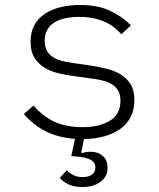

<svg xmlns="http://www.w3.org/2000/svg" viewBox="-20 -548 640 773"><path d="M313 205Q277 205 254 193.5Q231 182 221 168L249 137Q259 149 275 157Q291 165 313 165Q335 165 349.5 155.5Q364 146 364 126Q364 110 350.5 99Q337 88 298 83L267 80L282 11Q214 6 164 -19.5Q114 -45 76 -89L115 -123Q153 -79 200 -57.5Q247 -36 312 -36Q380 -36 422.5 -62Q465 -88 465 -142Q465 -166 456.5 -181.5Q448 -197 433 -207Q418 -217 398 -222.5Q378 -228 354 -231L274 -242Q244 -246 213.5 -253.5Q183 -261 158.5 -276Q134 -291 118.5 -316Q103 -341 103 -380Q103 -418 118 -446Q133 -474 160 -492Q187 -510 223.5 -519Q260 -528 302 -528Q374 -528 423.5 -504.5Q473 -481 507 -446L469 -410Q458 -422 443.5 -434.5Q429 -447 408.5 -457Q388 -467 361 -473.5Q334 -480 299 -480Q233 -480 196.5 -456Q160 -432 160 -384Q160 -360 168.5 -344.5Q177 -329 192 -319Q207 -309 227 -303.5Q247 -298 270 -295L351 -283Q381 -278 411.5 -270.5Q442 -263 466.5 -248Q491 -233 506 -208.5Q521 -184 521 -145Q521 -107 506.5 -78Q492 -49 465 -29.5Q438 -10 401 0.5Q364 11 319 12H318L307 66L310 68Q328 63 345 63Q374 63 393.5 79.5Q413 96 413 127Q413 164 384 184.5Q355 205 313 205Z"/></svg>

Font: IBM Plex Mono Light
Style: Regular
Weight: 300
Monospace: yes
Designer: Mike Abbink, Paul van der Laan, Pieter van Rosmalen
Foundry: Bold Monday
Version: Version 2.3